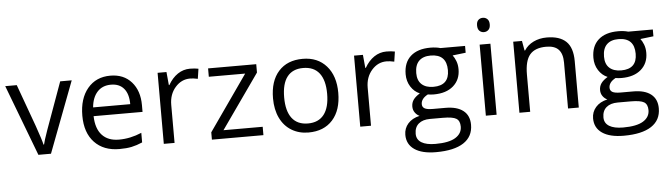

<svg xmlns="http://www.w3.org/2000/svg" viewBox="-55 -967 5013 1441"><g transform="rotate(-5 2451.5 -247.0)"><path d="M203.1 0 0 -535.2H86.9L202.1 -217.8Q241.2 -106.4 248 -73.2H252Q257.3 -99.1 285.9 -180.4Q314.5 -261.7 414.1 -535.2H501L297.9 0Z M813 9.8Q694.3 9.8 625.7 -62.5Q557.1 -134.8 557.1 -263.2Q557.1 -392.6 620.8 -468.8Q684.6 -544.9 792 -544.9Q892.6 -544.9 951.2 -478.8Q1009.8 -412.6 1009.8 -304.2V-252.9H641.1Q643.6 -158.7 688.7 -109.9Q733.9 -61 815.9 -61Q902.3 -61 986.8 -97.2V-24.9Q943.8 -6.3 905.5 1.7Q867.2 9.8 813 9.8ZM791 -477.1Q726.6 -477.1 688.2 -435.1Q649.9 -393.1 643.1 -318.8H922.9Q922.9 -395.5 888.7 -436.3Q854.5 -477.1 791 -477.1Z M1392.1 -544.9Q1427.7 -544.9 1456.1 -539.1L1444.8 -463.9Q1411.6 -471.2 1386.2 -471.2Q1321.3 -471.2 1275.1 -418.5Q1229 -365.7 1229 -287.1V0H1147.9V-535.2H1214.8L1224.1 -436H1228Q1257.8 -488.3 1299.8 -516.6Q1341.8 -544.9 1392.1 -544.9Z M1898.4 0H1510.3V-55.2L1802.2 -472.2H1528.3V-535.2H1891.1V-472.2L1603 -63H1898.4Z M2485.8 -268.1Q2485.8 -137.2 2419.9 -63.7Q2354 9.8 2237.8 9.8Q2166 9.8 2110.4 -23.9Q2054.7 -57.6 2024.4 -120.6Q1994.1 -183.6 1994.1 -268.1Q1994.1 -398.9 2059.6 -471.9Q2125 -544.9 2241.2 -544.9Q2353.5 -544.9 2419.7 -470.2Q2485.8 -395.5 2485.8 -268.1ZM2078.1 -268.1Q2078.1 -165.5 2119.1 -111.8Q2160.2 -58.1 2239.7 -58.1Q2319.3 -58.1 2360.6 -111.6Q2401.9 -165 2401.9 -268.1Q2401.9 -370.1 2360.6 -423.1Q2319.3 -476.1 2238.8 -476.1Q2159.2 -476.1 2118.7 -423.8Q2078.1 -371.6 2078.1 -268.1Z M2872.1 -544.9Q2907.7 -544.9 2936 -539.1L2924.8 -463.9Q2891.6 -471.2 2866.2 -471.2Q2801.3 -471.2 2755.1 -418.5Q2709 -365.7 2709 -287.1V0H2627.9V-535.2H2694.8L2704.1 -436H2708Q2737.8 -488.3 2779.8 -516.6Q2821.8 -544.9 2872.1 -544.9Z M3464.4 -535.2V-483.9L3365.2 -472.2Q3378.9 -455.1 3389.6 -427.5Q3400.4 -399.9 3400.4 -365.2Q3400.4 -286.6 3346.7 -239.7Q3293 -192.9 3199.2 -192.9Q3175.3 -192.9 3154.3 -196.8Q3102.5 -169.4 3102.5 -127.9Q3102.5 -106 3120.6 -95.5Q3138.7 -85 3182.6 -85H3277.3Q3364.3 -85 3410.9 -48.3Q3457.5 -11.7 3457.5 58.1Q3457.5 147 3386.2 193.6Q3314.9 240.2 3178.2 240.2Q3073.2 240.2 3016.4 201.2Q2959.5 162.1 2959.5 90.8Q2959.5 42 2990.7 6.3Q3022 -29.3 3078.6 -42Q3058.1 -51.3 3044.2 -70.8Q3030.3 -90.3 3030.3 -116.2Q3030.3 -145.5 3045.9 -167.5Q3061.5 -189.5 3095.2 -210Q3053.7 -227.1 3027.6 -268.1Q3001.5 -309.1 3001.5 -361.8Q3001.5 -449.7 3054.2 -497.3Q3106.9 -544.9 3203.6 -544.9Q3245.6 -544.9 3279.3 -535.2ZM3037.6 89.8Q3037.6 133.3 3074.2 155.8Q3110.8 178.2 3179.2 178.2Q3281.2 178.2 3330.3 147.7Q3379.4 117.2 3379.4 64.9Q3379.4 21.5 3352.5 4.6Q3325.7 -12.2 3251.5 -12.2H3154.3Q3099.1 -12.2 3068.4 14.2Q3037.6 40.5 3037.6 89.8ZM3081.5 -363.8Q3081.5 -307.6 3113.3 -278.8Q3145 -250 3201.7 -250Q3320.3 -250 3320.3 -365.2Q3320.3 -485.8 3200.2 -485.8Q3143.1 -485.8 3112.3 -455.1Q3081.5 -424.3 3081.5 -363.8Z M3655.3 0H3574.2V-535.2H3655.3ZM3567.4 -680.2Q3567.4 -708 3581.1 -720.9Q3594.7 -733.9 3615.2 -733.9Q3634.8 -733.9 3648.9 -720.7Q3663.1 -707.5 3663.1 -680.2Q3663.1 -652.8 3648.9 -639.4Q3634.8 -626 3615.2 -626Q3594.7 -626 3581.1 -639.4Q3567.4 -652.8 3567.4 -680.2Z M4193.4 0V-346.2Q4193.4 -411.6 4163.6 -443.8Q4133.8 -476.1 4070.3 -476.1Q3986.3 -476.1 3947.3 -430.7Q3908.2 -385.3 3908.2 -280.8V0H3827.1V-535.2H3893.1L3906.2 -461.9H3910.2Q3935.1 -501.5 3980 -523.2Q4024.9 -544.9 4080.1 -544.9Q4176.8 -544.9 4225.6 -498.3Q4274.4 -451.7 4274.4 -349.1V0Z M4878.9 -535.2V-483.9L4779.8 -472.2Q4793.5 -455.1 4804.2 -427.5Q4814.9 -399.9 4814.9 -365.2Q4814.9 -286.6 4761.2 -239.7Q4707.5 -192.9 4613.8 -192.9Q4589.8 -192.9 4568.8 -196.8Q4517.1 -169.4 4517.1 -127.9Q4517.1 -106 4535.2 -95.5Q4553.2 -85 4597.2 -85H4691.9Q4778.8 -85 4825.4 -48.3Q4872.1 -11.7 4872.1 58.1Q4872.1 147 4800.8 193.6Q4729.5 240.2 4592.8 240.2Q4487.8 240.2 4430.9 201.2Q4374 162.1 4374 90.8Q4374 42 4405.3 6.3Q4436.5 -29.3 4493.2 -42Q4472.7 -51.3 4458.7 -70.8Q4444.8 -90.3 4444.8 -116.2Q4444.8 -145.5 4460.4 -167.5Q4476.1 -189.5 4509.8 -210Q4468.3 -227.1 4442.1 -268.1Q4416 -309.1 4416 -361.8Q4416 -449.7 4468.8 -497.3Q4521.5 -544.9 4618.2 -544.9Q4660.2 -544.9 4693.8 -535.2ZM4452.1 89.8Q4452.1 133.3 4488.8 155.8Q4525.4 178.2 4593.8 178.2Q4695.8 178.2 4744.9 147.7Q4793.9 117.2 4793.9 64.9Q4793.9 21.5 4767.1 4.6Q4740.2 -12.2 4666 -12.2H4568.8Q4513.7 -12.2 4482.9 14.2Q4452.1 40.5 4452.1 89.8ZM4496.1 -363.8Q4496.1 -307.6 4527.8 -278.8Q4559.6 -250 4616.2 -250Q4734.9 -250 4734.9 -365.2Q4734.9 -485.8 4614.7 -485.8Q4557.6 -485.8 4526.9 -455.1Q4496.1 -424.3 4496.1 -363.8Z"/></g></svg>

Font: Samim FD
Style: FD
Weight: 400
Foundry: DejaVu fonts team - Redesigned by Saber Rastikerdar
Version: Version 4.00 December 17, 2020